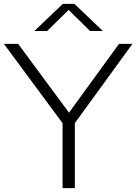

<svg xmlns="http://www.w3.org/2000/svg" viewBox="-31 -965 700 985"><path d="M290 0V-333L-11 -740H62L323 -387L579.5 -740H648.5L353 -333.5V0ZM145.5 -806 291 -945H351L496.5 -806H431L321 -914L211 -806Z"/></svg>

Font: Encode Sans Exp Lt
Style: Regular
Weight: 300
Width: 7
Designer: Multiple Designers
Foundry: Impallari Type
Version: Version 3.002; ttfautohint (v1.8.3) -l 8 -r 50 -G 200 -x 14 